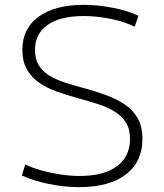

<svg xmlns="http://www.w3.org/2000/svg" viewBox="-20 -760 676 790"><path d="M306 10Q243 10 179 -3.5Q115 -17 70 -38L84 -83Q114 -69 151.5 -58.5Q189 -48 229.5 -42Q270 -36 308 -36Q407 -36 461 -76Q515 -116 515 -188Q515 -229 498 -256Q481 -283 451.5 -301Q422 -319 383.5 -331.5Q345 -344 301 -356Q257 -368 215.5 -382.5Q174 -397 142 -419Q110 -441 91 -474Q72 -507 72 -555Q72 -643 139 -691.5Q206 -740 324 -740Q385 -740 446.5 -727.5Q508 -715 550 -695L534 -650Q495 -670 437.5 -682Q380 -694 324 -694Q228 -694 176 -657.5Q124 -621 124 -555Q124 -517 139.5 -491.5Q155 -466 183 -449Q211 -432 248 -420Q285 -408 327 -397Q374 -384 416.5 -368.5Q459 -353 493 -330.5Q527 -308 546.5 -273.5Q566 -239 566 -188Q566 -94 497.5 -42Q429 10 306 10Z"/></svg>

Font: M PLUS 1 Light
Style: Regular
Weight: 300
Designer: Coji Morishita
Foundry: UNDERFOREST DESIGN
Version: Version 1.001